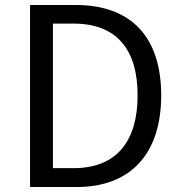

<svg xmlns="http://www.w3.org/2000/svg" viewBox="-20 -753 728 773"><path d="M101 0H288C509 0 629 -137 629 -369C629 -603 509 -733 284 -733H101ZM193 -76V-658H276C449 -658 534 -555 534 -369C534 -184 449 -76 276 -76Z"/></svg>

Font: Noto Sans KR
Style: Regular
Weight: 400
Designer: Ryoko NISHIZUKA 西塚涼子 (kana, bopomofo & ideographs); Paul D. Hunt (Latin, Greek & Cyrillic); Sandoll Communications 산돌커뮤니
Foundry: Adobe
Version: Version 2.004;hotconv 1.0.118;makeotfexe 2.5.65603